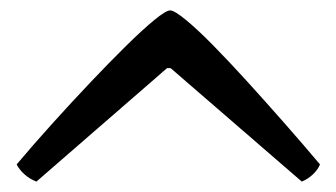

<svg xmlns="http://www.w3.org/2000/svg" viewBox="-20 -727 646 369"><path d="M50 -378Q37 -383 27 -392Q17 -401 12 -411Q44 -449 81 -490Q118 -531 154.5 -569.5Q191 -608 222.5 -639Q254 -670 276.5 -688.5Q299 -707 307 -707Q315 -707 337 -689Q359 -671 389.5 -640Q420 -609 455 -570.5Q490 -532 526.5 -490.5Q563 -449 595 -411Q591 -401 581.5 -392Q572 -383 560 -378L308 -596H301Z"/></svg>

Font: Texturina Medium 12pt Medium
Style: Regular
Weight: 500
Version: Version 1.002